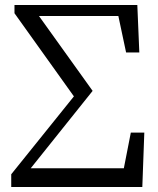

<svg xmlns="http://www.w3.org/2000/svg" viewBox="-20 -749 631 769"><path d="M504 -218H558L550 0H25V-51L276 -363L38 -696V-729H530L538 -539H485L454 -685H136L351 -385L103 -75H476Z"/></svg>

Font: Han-Nom Khai
Style: Regular
Weight: 400
Version: Version 1.200;June 22, 2023;FontCreator 14.0.0.2814 64-bit